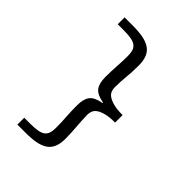

<svg xmlns="http://www.w3.org/2000/svg" viewBox="-244 -822 1089 1089"><g transform="rotate(45 300.0 -278.0)"><path d="M100 152V97H149Q185 97 208.5 92.5Q232 88 245 77.5Q258 67 263 51Q268 35 268 11Q268 -34 265 -74.5Q262 -115 262 -165Q262 -216 282 -241.5Q302 -267 355 -276V-280Q302 -289 282 -314.5Q262 -340 262 -391Q262 -437 265 -481Q268 -525 268 -567Q268 -591 263 -607Q258 -623 245 -633.5Q232 -644 208.5 -648.5Q185 -653 149 -653H100V-708H165Q213 -708 247.5 -701.5Q282 -695 305 -679.5Q328 -664 339 -637.5Q350 -611 350 -572Q350 -520 345.5 -476.5Q341 -433 341 -385Q341 -371 347 -357Q353 -343 369 -332.5Q385 -322 412.5 -315Q440 -308 484 -308V-248Q440 -248 412.5 -241Q385 -234 369 -223.5Q353 -213 347 -199Q341 -185 341 -171Q341 -146 342.5 -123.5Q344 -101 345.5 -79Q347 -57 348.5 -34Q350 -11 350 16Q350 55 339 81.5Q328 108 305 123.5Q282 139 247.5 145.5Q213 152 165 152Z"/></g></svg>

Font: Source Code Pro Medium
Style: Regular
Weight: 500
Monospace: yes
Designer: Paul D. Hunt, Teo Tuominen
Foundry: Adobe Systems Incorporated
Version: Version 2.030;PS 1.000;hotconv 16.6.51;makeotf.lib2.5.65220